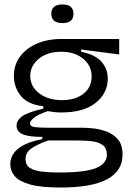

<svg xmlns="http://www.w3.org/2000/svg" viewBox="-20 -687 584 857"><path d="M251 150Q163 150 114.5 136.5Q66 123 46 99.5Q26 76 26 46Q26 5 61 -23.5Q96 -52 169 -66V-76Q109 -76 81.5 -87.5Q54 -99 54 -126Q54 -151 80.5 -169Q107 -187 173 -202V-213Q105 -220 73.5 -258.5Q42 -297 42 -349Q42 -397 69 -434Q96 -471 144 -492Q192 -513 255 -513H512V-444L342 -466V-456Q406 -443 433.5 -411Q461 -379 461 -336Q461 -271 407 -228Q353 -185 254 -185Q237 -185 224 -186.5Q211 -188 193 -191Q147 -175 130.5 -160.5Q114 -146 114 -136Q114 -122 137 -119.5Q160 -117 189 -117H345Q361 -117 390.5 -114.5Q420 -112 451.5 -101.5Q483 -91 505 -66.5Q527 -42 527 3Q527 150 251 150ZM257 -240Q316 -240 352.5 -268.5Q389 -297 389 -346Q389 -394 351 -425Q313 -456 254 -456Q191 -456 153 -424.5Q115 -393 115 -348Q115 -301 155 -270.5Q195 -240 257 -240ZM242 83Q361 83 409 63Q457 43 457 4Q457 -28 435.5 -41.5Q414 -55 382.5 -57.5Q351 -60 321 -60H194Q138 -39 116 -21.5Q94 -4 94 23Q94 50 113.5 62.5Q133 75 166.5 79Q200 83 242 83ZM259 -584Q209 -584 209 -626Q209 -667 259 -667Q308 -667 308 -625Q308 -584 259 -584Z"/></svg>

Font: Bricolage Grotesque 48pt Light
Style: Regular
Weight: 300
Designer: Mathieu Triay
Foundry: Atelier Triay
Version: Version 1.000; ttfautohint (v1.8.4.7-5d5b);gftools[0.9.32]